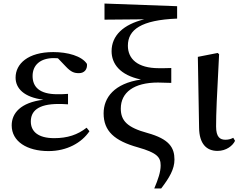

<svg xmlns="http://www.w3.org/2000/svg" viewBox="-20 -837 1362 1084"><path d="M254 16C358 16 441 -31 485 -96L469 -116C418 -76 361 -57 286 -57C196 -57 154 -94 154 -151C154 -207 191 -250 311 -250C323 -250 334 -250 364 -248V-307C339 -305 322 -305 304 -305C202 -305 164 -347 164 -408C164 -470 208 -509 284 -509L307 -508L351 -462C382 -429 400 -424 426 -424C455 -424 474 -444 471 -476C442 -521 362 -543 281 -543C137 -543 68 -476 68 -399C68 -338 115 -288 225 -274C95 -258 46 -197 46 -129C46 -38 133 16 254 16Z M851 227H890C936 167 965 118 965 64C965 -4 935 -52 813 -86C699 -117 662 -155 662 -224C662 -315 736 -371 872 -371C890 -371 921 -370 947 -369V-453C925 -452 894 -452 877 -452C756 -452 702 -505 702 -579C702 -669 776 -724 980 -732V-802L570 -817V-726L795 -728C676 -699 610 -636 610 -548C610 -478 656 -413 776 -388C625 -366 565 -286 565 -197C565 -97 626 -42 759 -5C868 26 887 51 887 97C887 134 873 175 851 227Z M1208 15C1257 15 1294 -14 1307 -42L1297 -59C1285 -53 1272 -48 1253 -48C1222 -48 1200 -63 1200 -123C1200 -197 1204 -286 1217 -531L1209 -538L1097 -516L1104 -116C1105 -25 1146 15 1208 15Z"/></svg>

Font: Noto Serif HK SemiBold
Style: Regular
Weight: 600
Designer: Ryoko NISHIZUKA 西塚涼子 (kana & ideographs); Frank Grießhammer (Latin, Greek & Cyrillic); Wenlong ZHANG 张文龙 (bopomofo); San
Foundry: Adobe
Version: Version 2.001;hotconv 1.1.0;makeotfexe 2.6.0